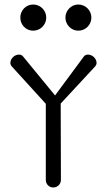

<svg xmlns="http://www.w3.org/2000/svg" viewBox="-20 -676 471 851"><path d="M403 -383C406 -387 408 -392 408 -397C408 -417 389 -434 370 -434C362 -434 356 -431 352 -426L224 -253L82 -426C78 -431 72 -434 64 -434C44 -434 26 -416 26 -397C26 -392 28 -387 31 -383L183 -216V121C183 140 197 155 216 155C235 155 250 140 250 121L249 -217ZM385 -598C385 -630 359 -656 327 -656C296 -656 270 -630 270 -598C270 -566 296 -540 327 -540C359 -540 385 -566 385 -598ZM185 -598C185 -630 159 -656 127 -656C95 -656 70 -630 70 -598C70 -566 95 -540 127 -540C159 -540 185 -566 185 -598Z"/></svg>

Font: GFS Decker
Style: Normal
Weight: 400
Foundry: George D. Matthiopoulos
Version: Version 1.000